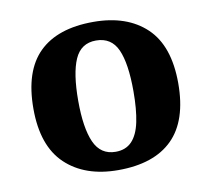

<svg xmlns="http://www.w3.org/2000/svg" viewBox="-63 -573 721 654"><g transform="rotate(-10 297.5 -246.0)"><path d="M296 10Q181 10 114 -53.5Q47 -117 47 -246Q47 -376 111 -439Q175 -502 299 -502Q415 -502 481.5 -439Q548 -376 548 -246Q548 -117 484 -53.5Q420 10 296 10ZM298 -53Q333 -53 354 -75Q375 -97 384 -140Q393 -183 393 -246Q393 -342 371.5 -390Q350 -438 297 -438Q245 -438 223.5 -389.5Q202 -341 202 -246Q202 -152 224 -102.5Q246 -53 298 -53Z"/></g></svg>

Font: Noto Serif Armenian
Style: Regular
Weight: 400
Designer: Monotype Design Team
Foundry: Monotype Imaging Inc.
Version: Version 2.007